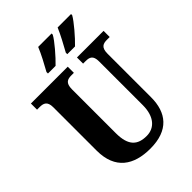

<svg xmlns="http://www.w3.org/2000/svg" viewBox="-263 -1058 1194 1194"><g transform="rotate(-45 334.0 -460.5)"><path d="M392 -784V-771H460C500 -809 566 -886 585 -921V-931H467C448 -886 417 -829 392 -784ZM222 -784V-771H289C329 -809 396 -886 414 -921V-931H296C278 -886 247 -829 222 -784ZM342 10C504 10 571 -79 571 -213V-596C571 -652 597 -660 630 -660H654V-714H420V-660H442C476 -660 500 -652 500 -600V-215C500 -112 449 -62 382 -62C304 -62 258 -98 258 -210V-596C258 -652 284 -660 317 -660H339V-714H15V-660H38C70 -660 97 -652 97 -600V-218C97 -54 198 10 342 10Z"/></g></svg>

Font: Noto Serif Khmer Condensed ExtraBold
Style: Regular
Weight: 800
Width: 3
Designer: Danh Hong and the Monotype Design Team
Foundry: Monotype Imaging Inc.
Version: Version 2.004